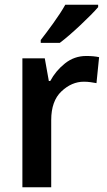

<svg xmlns="http://www.w3.org/2000/svg" viewBox="-20 -786 451 806"><path d="M342 -551Q292 -551 253 -520Q214 -489 191 -446H185L168 -541H74V0H195V-282Q195 -362 238 -402.5Q281 -443 332 -443Q347 -443 360.5 -441Q374 -439 385 -437L396 -546Q374 -551 342 -551ZM392 -766H254Q235 -732 204 -689Q173 -646 151 -618V-606H231Q267 -633 317.5 -680.5Q368 -728 392 -756Z"/></svg>

Font: Noto Sans Display Medium
Style: Regular
Weight: 500
Designer: Monotype Design Team
Foundry: Monotype Imaging Inc.
Version: Version 1.900